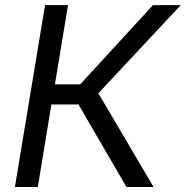

<svg xmlns="http://www.w3.org/2000/svg" viewBox="-20 -748 743 768"><path d="M39.6 0 160.2 -727.5H252L199.7 -410.6H300.8L591.8 -727.5H703.1L373.5 -375L594.2 0H485.8L293.9 -330.1H185.5L131.3 0Z"/></svg>

Font: Inter 18pt
Style: Italic
Weight: 400
Italic angle: -9.3988°
Designer: Rasmus Andersson
Foundry: rsms
Version: Version 4.001;git-66647c0bb